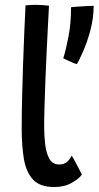

<svg xmlns="http://www.w3.org/2000/svg" viewBox="-20 -736 398 774"><path d="M310 -32Q298.5 -15.5 269 1.2Q239.5 18 198.5 18Q141 18 113 -12.2Q85 -42.5 76.2 -95.8Q67.5 -149 67.5 -218Q67.5 -272.5 69 -340Q70.5 -407.5 73 -476.8Q75.5 -546 78 -608.2Q80.5 -670.5 83 -714.5Q106 -716.5 125 -716.5Q138 -716.5 151 -715.5Q164 -714.5 177.5 -713Q175.5 -677 173 -627.8Q170.5 -578.5 167.8 -523Q165 -467.5 163 -412.2Q161 -357 159.5 -308.8Q158 -260.5 158 -226.5Q158 -188.5 162.2 -153.2Q166.5 -118 179.2 -95.5Q192 -73 218.5 -73Q238.5 -73 249.8 -83Q261 -93 269 -108.5Q273 -103.5 282 -86.5Q291 -69.5 299.5 -53Q308 -36.5 310 -32ZM357.5 -712.5Q357.5 -663 344.5 -614.5Q331.5 -566 315.2 -529Q299 -492 289.5 -477.5Q283.5 -479 272 -483.8Q260.5 -488.5 249.8 -493.8Q239 -499 235 -501Q245.5 -533.5 256 -588.2Q266.5 -643 266.5 -707Q274.5 -708 292.2 -709.2Q310 -710.5 328.5 -711.5Q347 -712.5 357.5 -712.5Z"/></svg>

Font: Grandstander
Style: Regular
Weight: 400
Designer: Tyler Finck
Foundry: Etcetera Type Co
Version: Version 1.200; ttfautohint (v1.8.3)